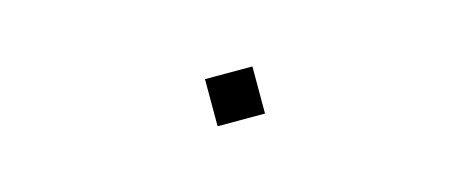

<svg xmlns="http://www.w3.org/2000/svg" viewBox="-23 -504 751 307"><g transform="rotate(-15 353.0 -350.0)"><path d="M313.5 -311H392V-389H313.5Z"/></g></svg>

Font: Melete Light
Style: Regular
Weight: 300
Width: 6
Designer: Sora Sagano
Foundry: DOT COLON
Version: Version 0.200;FEAKit 1.0